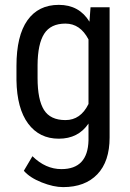

<svg xmlns="http://www.w3.org/2000/svg" viewBox="-20 -558 533 786"><path d="M133.8 -238.8Q133.8 -149.9 159.9 -108.2Q186 -66.4 248 -66.4Q310.1 -66.4 342.3 -132.3V-396.5Q308.6 -461.4 248 -461.4Q187.5 -461.4 160.9 -419.7Q134.3 -377.9 133.8 -291.5ZM47.4 -288.1Q47.4 -411.6 92.3 -474.9Q137.2 -538.1 220.7 -538.1Q304.2 -538.1 346.2 -469.2L350.6 -528.3H428.7V4.9Q428.7 103 378.4 155.5Q328.1 208 238.3 208Q199.2 208 150.6 188.7Q102.1 169.4 77.6 141.1L112.8 81.5Q166.5 134.3 231.4 134.3Q339.4 134.3 342.3 16.6V-52.2Q300.3 9.8 220.7 9.8Q141.1 9.8 95.2 -52Q49.3 -113.8 47.4 -229.5Z"/></svg>

Font: RobotoCondensed-Regular
Style: Regular
Weight: 400
Designer: Google
Version: Version 2.001201; 2014